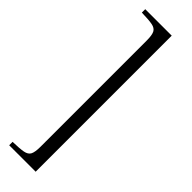

<svg xmlns="http://www.w3.org/2000/svg" viewBox="-310 -739 918 918"><g transform="rotate(45 149.0 -280.0)"><path d="M22 -740H201V180H22V157Q69 156 93 151.5Q117 147 125 131Q133 115 133 80V-640Q133 -675 125 -691Q117 -707 93 -711.5Q69 -716 22 -717Z"/></g></svg>

Font: Bona Nova SC
Style: Regular
Weight: 400
Designer: Mateusz Machalski
Foundry: Capitalics
Version: Version 4.001; ttfautohint (v1.8.4.7-5d5b)